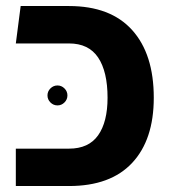

<svg xmlns="http://www.w3.org/2000/svg" viewBox="-20 -623 568 643"><path d="M33 0V-125.2H211.2Q277 -125.2 308.6 -169.9Q340.2 -214.5 340.2 -295.8Q340.2 -383.2 308.6 -430.4Q277 -477.5 211.2 -477.5H33L49.2 -602.8H211.2Q350 -602.8 422.5 -522.4Q495 -442 495 -295.8Q495 -154.8 422.5 -77.4Q350 0 211.2 0ZM172.5 -270Q158.8 -270 148.9 -279.9Q139 -289.8 139 -303.5Q139 -317 148.9 -326.9Q158.8 -336.8 172.5 -336.8Q186 -336.8 195.9 -326.9Q205.8 -317 205.8 -303.5Q205.8 -289.8 195.9 -279.9Q186 -270 172.5 -270Z"/></svg>

Font: Noto Sans Hebrew Light
Style: Regular
Weight: 100
Version: Version 3.000